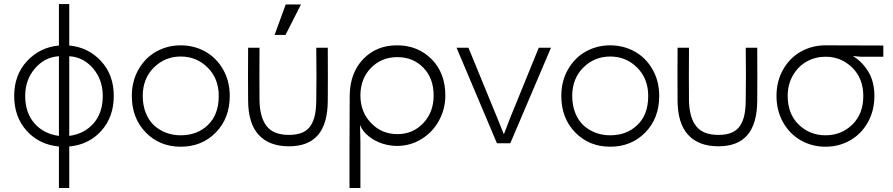

<svg xmlns="http://www.w3.org/2000/svg" viewBox="-20 -705 4397 945"><path d="M270 -685.1H320.8V-481Q414.6 -472.2 477.3 -404.3Q540 -336.4 540 -232.9Q540 -129.9 479 -61.5Q418 6.8 320.8 16.1V220.2H270V16.1Q172.4 6.8 111.1 -61.5Q49.8 -129.9 49.8 -232.9Q49.8 -336.4 113 -404.3Q176.3 -472.2 270 -481ZM104 -232.9Q104 -150.4 149.2 -98.4Q194.3 -46.4 270 -36.1V-428.2Q200.7 -424.3 152.3 -368.4Q104 -312.5 104 -232.9ZM320.8 -36.1Q396 -46.4 440.9 -98.4Q485.8 -150.4 485.8 -232.9Q485.8 -312.5 438 -368.4Q390.1 -424.3 320.8 -428.2Z M682.6 -232.9Q682.6 -186.5 697.5 -149.2Q712.4 -111.8 738 -88.1Q763.7 -64.5 797.4 -51.8Q831.1 -39.1 869.6 -39.1Q950.7 -39.1 1003.7 -90.1Q1056.6 -141.1 1056.6 -232.9Q1056.6 -318.4 1002 -372.6Q947.3 -426.8 869.6 -426.8Q792 -426.8 737.3 -372.6Q682.6 -318.4 682.6 -232.9ZM628.9 -232.9Q628.9 -306.2 662.1 -363.8Q695.3 -421.4 750 -451.7Q804.7 -481.9 869.6 -481.9Q934.6 -481.9 989.5 -451.7Q1044.4 -421.4 1077.6 -363.8Q1110.8 -306.2 1110.8 -232.9Q1110.8 -123 1042.2 -53Q973.6 17.1 869.6 17.1Q766.1 17.1 697.5 -53Q628.9 -123 628.9 -232.9Z M1257.3 -470.2Q1256.3 -323.7 1257.3 -210Q1258.8 -127.9 1292.2 -84.5Q1325.7 -41 1402.3 -41Q1441.4 -41 1468 -52.5Q1494.6 -64 1509.3 -86.9Q1523.9 -109.9 1530 -139.2Q1536.1 -168.5 1536.6 -210Q1538.6 -323.7 1536.6 -470.2H1593.3Q1594.2 -323.7 1593.3 -210Q1592.8 -96.2 1545.2 -40.5Q1497.6 15.1 1402.3 15.1Q1305.2 15.1 1253.4 -41Q1201.7 -97.2 1201.2 -210Q1200.2 -323.7 1201.2 -470.2ZM1331.5 -533.2 1386.2 -683.1H1461.4L1385.3 -533.2Z M1936 -44.9Q2012.2 -44.9 2063.2 -98.9Q2114.3 -152.8 2114.3 -234.9Q2114.3 -319.8 2063.7 -371.8Q2013.2 -423.8 1936 -423.8Q1857.4 -423.8 1805.7 -370.6Q1753.9 -317.4 1753.9 -234.9Q1753.9 -154.3 1806.2 -99.6Q1858.4 -44.9 1936 -44.9ZM1700.2 220.2V-7.8Q1700.2 -158.7 1701.2 -234.9Q1702.6 -346.2 1767.6 -414.1Q1832.5 -481.9 1934.1 -481.9Q2036.6 -481.9 2104.2 -413.8Q2171.9 -345.7 2171.9 -234.9Q2171.9 -168.5 2140.6 -111.3Q2109.4 -54.2 2054.4 -20.5Q1999.5 13.2 1934.1 13.2Q1897.5 13.2 1861.3 1.5Q1825.2 -10.3 1794.9 -34.2Q1764.6 -58.1 1752 -89.8L1753.9 -7.8V220.2Z M2691.9 -470.2 2491.7 0H2425.8L2227.1 -470.2H2285.6L2427.7 -124L2460 -43.9L2490.7 -124L2631.8 -470.2Z M2796.4 -232.9Q2796.4 -186.5 2811.3 -149.2Q2826.2 -111.8 2851.8 -88.1Q2877.4 -64.5 2911.1 -51.8Q2944.8 -39.1 2983.4 -39.1Q3064.5 -39.1 3117.4 -90.1Q3170.4 -141.1 3170.4 -232.9Q3170.4 -318.4 3115.7 -372.6Q3061 -426.8 2983.4 -426.8Q2905.8 -426.8 2851.1 -372.6Q2796.4 -318.4 2796.4 -232.9ZM2742.7 -232.9Q2742.7 -306.2 2775.9 -363.8Q2809.1 -421.4 2863.8 -451.7Q2918.5 -481.9 2983.4 -481.9Q3048.3 -481.9 3103.3 -451.7Q3158.2 -421.4 3191.4 -363.8Q3224.6 -306.2 3224.6 -232.9Q3224.6 -123 3156 -53Q3087.4 17.1 2983.4 17.1Q2879.9 17.1 2811.3 -53Q2742.7 -123 2742.7 -232.9Z M3371.1 -470.2Q3370.1 -323.7 3371.1 -210Q3372.6 -127.9 3406 -84.5Q3439.5 -41 3516.1 -41Q3555.2 -41 3581.8 -52.5Q3608.4 -64 3623 -86.9Q3637.7 -109.9 3643.8 -139.2Q3649.9 -168.5 3650.4 -210Q3652.3 -323.7 3650.4 -470.2H3707Q3708 -323.7 3707 -210Q3706.5 -96.2 3658.9 -40.5Q3611.3 15.1 3516.1 15.1Q3418.9 15.1 3367.2 -41Q3315.4 -97.2 3314.9 -210Q3314 -323.7 3314.9 -470.2Z M4043 -425.8Q3993.7 -425.8 3951.4 -402.6Q3909.2 -379.4 3883.1 -334.7Q3856.9 -290 3856.9 -232.9Q3856.9 -144.5 3911.1 -91.8Q3965.3 -39.1 4043 -39.1Q4121.1 -39.1 4175 -91.8Q4229 -144.5 4229 -232.9Q4229 -318.8 4174.6 -372.3Q4120.1 -425.8 4043 -425.8ZM3801.8 -232.9Q3801.8 -306.2 3835 -363.8Q3868.2 -421.4 3923.1 -451.7Q3978 -481.9 4043 -481.9Q4248.5 -481.9 4327.6 -481V-425.8H4216.8L4177.7 -429.2Q4223.6 -401.9 4253.7 -352.3Q4283.7 -302.7 4283.7 -232.9Q4283.7 -160.6 4251.5 -103Q4219.2 -45.4 4164.3 -14.2Q4109.4 17.1 4043 17.1Q3976.6 17.1 3921.6 -14.2Q3866.7 -45.4 3834.2 -103Q3801.8 -160.6 3801.8 -232.9Z"/></svg>

Font: Kreadon Light
Style: Regular
Weight: 300
Designer: kohakuno
Foundry: StudioGnu
Version: Version 1.000;Glyphs 3.1.2 (3151)